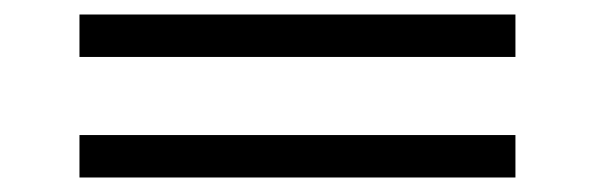

<svg xmlns="http://www.w3.org/2000/svg" viewBox="-20 -368 824 266"><path d="M90.1 -122.1V-180.9H694.1V-122.1ZM90.1 -289.1V-347.9H694.1V-289.1Z"/></svg>

Font: Linden Hill
Style: Italic
Weight: 400
Italic angle: -5.60001°
Version: Version 1.201